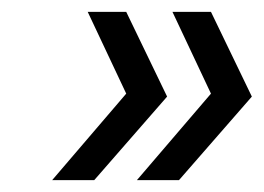

<svg xmlns="http://www.w3.org/2000/svg" viewBox="-20 -404 445 324"><path d="M68 -100ZM193 -246 68 -100H139L262 -241L193 -384H128ZM336 -246 211 -100H282L405 -241L336 -384H271Z"/></svg>

Font: Cambay Devanagari
Style: Italic
Weight: 400
Italic angle: -11°
Designer: Pooja Saxena
Foundry: Pooja Saxena
Version: Version 1.018;PS 001.018;hotconv 1.0.70;makeotf.lib2.5.58329